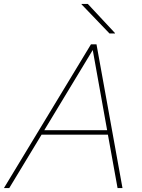

<svg xmlns="http://www.w3.org/2000/svg" viewBox="-48 -955 722 975"><path d="M442 -730H414L-28 0H-1L163 -271H500L549 0H574ZM177 -294 423 -701 496 -294ZM366 -933 508 -785H536V-787L398 -935H366Z"/></svg>

Font: Nacelle Thin
Style: Italic
Weight: 100
Italic angle: -12°
Designer: Sora Sagano
Foundry: Sora Sagano
Version: Version 1.000;FEAKit 1.0